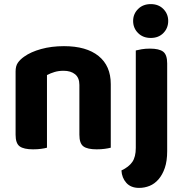

<svg xmlns="http://www.w3.org/2000/svg" viewBox="-20 -721 895 936"><path d="M367 -307Q367 -342 346 -359Q325 -376 290 -376Q266 -376 246 -370Q226 -364 209 -355V-1Q199 2 181 4.5Q163 7 141 7Q96 7 76 -7.5Q56 -22 56 -64V-373Q56 -399 67 -415Q78 -431 98 -445Q130 -468 180.5 -482Q231 -496 292 -496Q401 -496 460.5 -448Q520 -400 520 -311V-1Q509 2 491 4.5Q473 7 451 7Q406 7 386.5 -7.5Q367 -22 367 -64ZM795 16Q795 64 783.5 97.5Q772 131 753 153Q734 175 709.5 185Q685 195 658 195Q618 195 596 170.5Q574 146 572 110Q608 93 625 68.5Q642 44 642 0V-475Q653 -478 671 -481Q689 -484 711 -484Q756 -484 775.5 -469Q795 -454 795 -412ZM629 -619Q629 -653 653 -677Q677 -701 715 -701Q753 -701 776.5 -677Q800 -653 800 -619Q800 -584 776.5 -560Q753 -536 715 -536Q677 -536 653 -560Q629 -584 629 -619Z"/></svg>

Font: Baloo Paaji 2
Style: Bold
Weight: 700
Designer: Shuchita Grover, Noopur Datye and Ek Type
Foundry: Ek Type
Version: Version 1.640;hotconv 1.0.111;makeotfexe 2.5.65597; ttfautoh